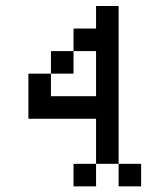

<svg xmlns="http://www.w3.org/2000/svg" viewBox="-20 -482 502 655"><path d="M307.7 0H384.6V76.9H307.7ZM307.7 -153.8H384.6V-76.9H307.7ZM307.7 -230.8H384.6V-153.8H307.7ZM307.7 -307.7H384.6V-230.8H307.7ZM384.6 76.9H461.5V153.8H384.6ZM230.8 76.9H307.7V153.8H230.8ZM307.7 -461.5H384.6V-384.6H307.7ZM307.7 -76.9H384.6V0H307.7ZM230.8 -153.8H307.7V-76.9H230.8ZM153.8 -153.8H230.8V-76.9H153.8ZM76.9 -153.8H153.8V-76.9H76.9ZM76.9 -230.8H153.8V-153.8H76.9ZM307.7 -384.6H384.6V-307.7H307.7ZM153.8 -307.7H230.8V-230.8H153.8ZM230.8 -384.6H307.7V-307.7H230.8Z"/></svg>

Font: Jacquarda Bastarda 9
Style: Regular
Weight: 400
Designer: Sarah Cadigan-Fried
Version: Version 1.000; ttfautohint (v1.8.4.7-5d5b)